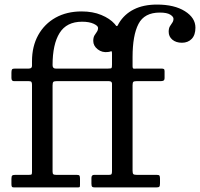

<svg xmlns="http://www.w3.org/2000/svg" viewBox="-20 -820 875 840"><path d="M30 -14.5C30 -9.2 30.7 -5.4 32 -3.2C33.3 -1.1 36.5 0 41.5 0H317.5C323.8 0 327.5 -0.5 328.5 -1.5C329.5 -2.5 330 -6.2 330 -12.5V-38C330 -44.7 329.2 -49.2 327.8 -51.5C326.2 -53.8 322.2 -55 315.5 -55H225.5C219.2 -55 215 -56 213 -58C211 -60 210 -64 210 -70V-446C210 -454 211.1 -459.2 213.2 -461.5C215.4 -463.8 220.2 -465 227.5 -465H456C465.3 -465 470 -461.3 470 -454V-71C470 -65 469.3 -60.8 468 -58.5C466.7 -56.2 463.2 -55 457.5 -55H392C384 -55 380 -50.5 380 -41.5V-16.5C380 -9.5 381.1 -5 383.2 -3C385.4 -1 389.7 0 396 0H663.5C670.8 0 675.4 -1.2 677.2 -3.5C679.1 -5.8 680 -10.7 680 -18V-38C680 -44.7 679.2 -49.2 677.8 -51.5C676.2 -53.8 672.2 -55 665.5 -55H578C570.7 -55 565.8 -56.1 563.5 -58.2C561.2 -60.4 560 -65.3 560 -73V-447.5C560 -455.2 561.2 -460 563.5 -462C565.8 -464 570.5 -465 577.5 -465H682.5C688.2 -465 692.5 -465.8 695.5 -467.5C698.5 -469.2 700 -473.2 700 -479.5V-508.5C700 -513.5 698.9 -516.7 696.8 -518C694.6 -519.3 690.8 -520 685.5 -520H582.5C576.2 -520 570.8 -519.8 566.5 -519.5C562.2 -519.2 560 -522.7 560 -530V-570C560 -633.7 568.6 -682.1 585.8 -715.2C602.9 -748.4 634 -765 679 -765C700 -765 715.2 -762 724.8 -756C734.2 -750 739 -744 739 -738C739 -731.3 737.2 -725.6 733.8 -720.8C730.2 -715.9 726.8 -710.6 723.2 -704.8C719.8 -698.9 718 -691 718 -681C718 -667 723.3 -655.5 734 -646.5C744.7 -637.5 758.7 -633 776 -633C793.7 -633 807.9 -638.7 818.8 -650C829.6 -661.3 835 -677.7 835 -699C835 -727.7 819.7 -751.7 789 -771C758.3 -790.3 717.7 -800 667 -800C627.3 -800 593.6 -793 565.8 -779C537.9 -765 516.2 -745 500.5 -719C497.8 -714.7 496.1 -711.4 495.2 -709.2C494.4 -707.1 493 -706 491 -706C489.3 -706 488 -706.8 487 -708.5C486 -710.2 484.2 -712.5 481.5 -715.5C467.5 -731.2 448.1 -744.2 423.2 -754.5C398.4 -764.8 369.7 -770 337 -770C293.7 -770 255.8 -760.9 223.2 -742.8C190.8 -724.6 165.4 -699.2 147.2 -666.5C129.1 -633.8 120 -595.7 120 -552V-532C120 -524 115.3 -520 106 -520H45.5C38.5 -520 34.2 -518.8 32.5 -516.2C30.8 -513.8 30 -508.8 30 -501.5V-479C30 -469.7 33.7 -465 41 -465H105.5C111.5 -465 115.4 -463.9 117.2 -461.8C119.1 -459.6 120 -455.3 120 -449V-69.5C120 -62.5 119.4 -58.3 118.2 -57C117.1 -55.7 113 -55 106 -55H47.5C40.5 -55 35.8 -54 33.5 -52C31.2 -50 30 -45.2 30 -37.5ZM223.5 -520C214.5 -520 210 -525 210 -535C210 -596 220.2 -642.9 240.8 -675.8C261.2 -708.6 294 -725 339 -725C360 -725 376.9 -722 389.8 -716C402.6 -710 409 -704 409 -698C409 -691.3 407.2 -685.6 403.8 -680.8C400.2 -675.9 396.8 -670.6 393.2 -664.8C389.8 -658.9 388 -651 388 -641C388 -626.7 394.5 -614.4 407.5 -604.2C420.5 -594.1 435.5 -590.2 452.5 -592.5C458.5 -593.2 462.9 -594.2 465.8 -595.8C468.6 -597.2 470 -593.7 470 -585V-537.5C470 -529.2 469.3 -524.2 468 -522.5C466.7 -520.8 461.7 -520 453 -520Z"/></svg>

Font: Besley*
Style: Regular
Weight: 400
Designer: Owen Earl
Foundry: indestructible type*
Version: Version 3.000; ttfautohint (v1.8.3)